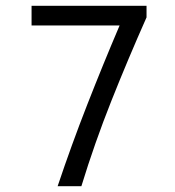

<svg xmlns="http://www.w3.org/2000/svg" viewBox="-20 -643 603 663"><path d="M179 0Q227 -143 281 -281Q335 -419 393 -555H89V-623H486V-583Q422 -439 364.5 -294.5Q307 -150 261 0Z"/></svg>

Font: Inconsolata SemiExpanded Thin
Style: Regular
Weight: 100
Width: 6
Monospace: yes
Designer: Raph Levien, Cyreal, Brenton Simpson
Foundry: Raph Levien, Cyreal, Google
Version: Version 3.100; ttfautohint (v1.8.4.7-5d5b)